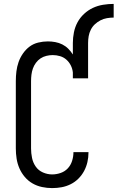

<svg xmlns="http://www.w3.org/2000/svg" viewBox="-20 -955 602 983"><path d="M247 8Q221 8 195 2.5Q169 -3 146.5 -16Q124 -29 107 -49Q90 -69 79.5 -93Q69 -117 65 -143Q61 -169 61 -195V-540Q61 -565 64 -589.5Q67 -614 75 -637Q83 -660 97.5 -681Q112 -702 131.5 -716.5Q151 -731 175.5 -737Q200 -743 225 -743Q244 -743 263 -739.5Q282 -736 299 -727.5Q316 -719 329.5 -705.5Q343 -692 353 -676V-735Q353 -762 358.5 -789.5Q364 -817 377 -841Q390 -865 410.5 -884Q431 -903 455.5 -914.5Q480 -926 507.5 -930.5Q535 -935 562 -935V-865Q545 -865 527.5 -862Q510 -859 494.5 -851Q479 -843 466 -831Q453 -819 445 -803Q437 -787 434 -770Q431 -753 431 -735V-554H353V-584Q351 -603 342.5 -620Q334 -637 320 -649.5Q306 -662 287.5 -667.5Q269 -673 250 -673Q234 -673 217.5 -669Q201 -665 187.5 -656Q174 -647 164 -633.5Q154 -620 148.5 -604.5Q143 -589 141 -572.5Q139 -556 139 -540V-195Q139 -171 144 -146.5Q149 -122 163 -102Q177 -82 200 -72Q223 -62 247 -62Q269 -62 290.5 -69.5Q312 -77 327 -93Q342 -109 349 -131Q356 -153 356 -175Q356 -175 356 -175.5Q356 -176 356 -176H433Q433 -176 433 -175Q433 -174 433 -174Q433 -149 427.5 -125Q422 -101 410.5 -79.5Q399 -58 381.5 -40.5Q364 -23 342 -12Q320 -1 296 3.5Q272 8 247 8Z"/></svg>

Font: Iosevka Gothic
Style: Regular
Weight: 400
Monospace: yes
Designer: Belleve Invis
Foundry: Belleve Invis
Version: Version 15.5.1; ttfautohint (v1.8.4)